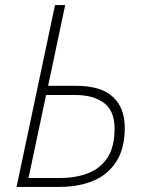

<svg xmlns="http://www.w3.org/2000/svg" viewBox="-20 -734 566 754"><path d="M45 0 196 -714H236L169 -397H279Q376 -397 423 -354Q470 -311 470 -232Q470 -152 437.5 -100.5Q405 -49 347.5 -24.5Q290 0 213 0ZM92 -35H216Q278 -35 326.5 -54Q375 -73 402.5 -115.5Q430 -158 430 -229Q430 -299 388 -330Q346 -361 275 -361H161Z"/></svg>

Font: Noto Sans Disp ExtLt
Style: Italic
Weight: 200
Italic angle: -12°
Designer: Monotype Design Team
Foundry: Monotype Imaging Inc.
Version: Version 2.000;GOOG;noto-source:20170915:90ef993387c0